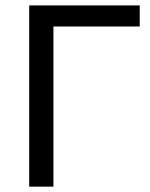

<svg xmlns="http://www.w3.org/2000/svg" viewBox="-20 -696 561 716"><path d="M179.2 -597.2V0H88.9V-675.8H501V-597.2Z"/></svg>

Font: Lorenzo Sans
Style: Regular
Weight: 400
Foundry: Intel Corporation
Version: Version 1.00; ttfautohint (v1.5)